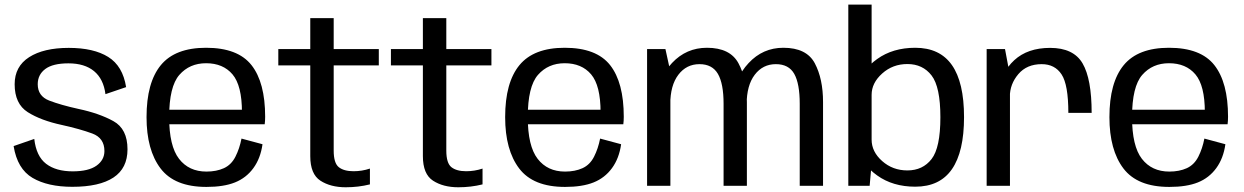

<svg xmlns="http://www.w3.org/2000/svg" viewBox="-20 -805 5392 832"><path d="M293.5 4.5Q411 4.5 471.8 -35.8Q532.5 -76 532.5 -158Q532.5 -246.5 471.2 -280.2Q410 -314 320 -333Q243 -350 193.2 -369.2Q143.5 -388.5 143.5 -440Q143.5 -481.5 176.2 -506Q209 -530.5 276.5 -530.5Q346.5 -530.5 387.5 -496.8Q428.5 -463 437 -397L526.5 -427.5Q512 -519 449 -558.2Q386 -597.5 278 -597.5Q169 -597.5 106.2 -557.2Q43.5 -517 43.5 -440Q43.5 -355 100.2 -319Q157 -283 248 -263.5Q327 -246 379.8 -226.5Q432.5 -207 432.5 -150.5Q432.5 -111.5 398 -87Q363.5 -62.5 295 -62.5Q222.5 -62.5 179.8 -95.2Q137 -128 128.5 -203L39 -172Q55 -73 121 -34.2Q187 4.5 293.5 4.5Z M874.5 5V-61.5Q798.5 -61.5 755.8 -116.8Q713 -172 713 -297.5Q713 -430 757.2 -480.5Q801.5 -531 873 -531Q946.5 -531 987.5 -482.8Q1028.5 -434.5 1028.5 -318.5L1034 -329.5H702V-266.5H1127Q1129 -281.5 1129 -299Q1129 -447.5 1069.8 -522.8Q1010.5 -598 873 -598Q739 -598 677 -522.8Q615 -447.5 615 -297.5Q615 -155 675.8 -75Q736.5 5 874.5 5ZM874.5 -61.5V5Q949.5 5 998.2 -14.5Q1047 -34 1078 -76.5Q1109 -119 1117.5 -180L1026.5 -204.5Q1018 -161 1000.2 -126Q982.5 -91 950.2 -76.2Q918 -61.5 874.5 -61.5Z M1478 6.5Q1533 6.5 1583 -6V-74.5Q1548.5 -63 1512 -63Q1470.5 -63 1448.2 -80.5Q1426 -98 1426 -152.5V-521.5H1621.5V-592.5H1426V-726.5H1324.5V-592.5H1186V-521.5H1324.5V-128.5Q1324.5 -50.5 1368.5 -22Q1412.5 6.5 1478 6.5Z M1966 6.5Q2021 6.5 2071 -6V-74.5Q2036.5 -63 2000 -63Q1958.5 -63 1936.2 -80.5Q1914 -98 1914 -152.5V-521.5H2109.5V-592.5H1914V-726.5H1812.5V-592.5H1674V-521.5H1812.5V-128.5Q1812.5 -50.5 1856.5 -22Q1900.5 6.5 1966 6.5Z M2428.5 5V-61.5Q2352.5 -61.5 2309.8 -116.8Q2267 -172 2267 -297.5Q2267 -430 2311.2 -480.5Q2355.5 -531 2427 -531Q2500.5 -531 2541.5 -482.8Q2582.5 -434.5 2582.5 -318.5L2588 -329.5H2256V-266.5H2681Q2683 -281.5 2683 -299Q2683 -447.5 2623.8 -522.8Q2564.5 -598 2427 -598Q2293 -598 2231 -522.8Q2169 -447.5 2169 -297.5Q2169 -155 2229.8 -75Q2290.5 5 2428.5 5ZM2428.5 -61.5V5Q2503.5 5 2552.2 -14.5Q2601 -34 2632 -76.5Q2663 -119 2671.5 -180L2580.5 -204.5Q2572 -161 2554.2 -126Q2536.5 -91 2504.2 -76.2Q2472 -61.5 2428.5 -61.5Z M2784 0H2885V-494L2863.5 -592.5H2784ZM3115.5 0H3216.5V-362.5Q3216.5 -463 3180.2 -530.5Q3144 -598 3043.5 -598Q2954 -598 2892.2 -532.2Q2830.5 -466.5 2830.5 -379.5L2884.5 -353Q2884.5 -435 2919.5 -481Q2954.5 -527 3011 -527Q3066.5 -527 3091 -484.8Q3115.5 -442.5 3115.5 -355.5ZM3445.5 0H3546.5V-362.5Q3546.5 -463.5 3510.8 -530.8Q3475 -598 3374.5 -598Q3285.5 -598 3223.8 -531.5Q3162 -465 3162 -379.5L3215.5 -353Q3215.5 -435 3250.5 -481Q3285.5 -527 3342 -527Q3398 -527 3421.8 -484.8Q3445.5 -442.5 3445.5 -355.5Z M3656 0H3748.5L3757 -95V-785H3656ZM3946 4Q4052.5 4 4105 -71.8Q4157.5 -147.5 4157.5 -297.5Q4157.5 -448 4105 -523Q4052.5 -598 3946 -598Q3849 -598 3781 -549.2Q3713 -500.5 3713 -447.5L3757 -394Q3757 -445.5 3802.8 -486.5Q3848.5 -527.5 3912 -527.5Q3978.5 -527.5 4016.8 -478Q4055 -428.5 4055 -297Q4055 -165 4016.8 -115.8Q3978.5 -66.5 3912 -66.5Q3848.5 -66.5 3802.8 -107Q3757 -147.5 3757 -200L3713 -146Q3713 -93.5 3781 -44.8Q3849 4 3946 4Z M4609.5 -316H4710.5Q4710.5 -463 4671.2 -530.2Q4632 -597.5 4530.5 -597.5Q4433 -597.5 4375 -544Q4317 -490.5 4317 -414.5L4356 -386Q4356 -440.5 4392.8 -483.8Q4429.5 -527 4494 -527Q4551 -527 4580.2 -482.5Q4609.5 -438 4609.5 -316ZM4255.5 0H4356.5V-478L4335 -592.5H4255.5Z M5047 5V-61.5Q4971 -61.5 4928.2 -116.8Q4885.5 -172 4885.5 -297.5Q4885.5 -430 4929.8 -480.5Q4974 -531 5045.5 -531Q5119 -531 5160 -482.8Q5201 -434.5 5201 -318.5L5206.5 -329.5H4874.5V-266.5H5299.5Q5301.5 -281.5 5301.5 -299Q5301.5 -447.5 5242.2 -522.8Q5183 -598 5045.5 -598Q4911.5 -598 4849.5 -522.8Q4787.5 -447.5 4787.5 -297.5Q4787.5 -155 4848.2 -75Q4909 5 5047 5ZM5047 -61.5V5Q5122 5 5170.8 -14.5Q5219.5 -34 5250.5 -76.5Q5281.5 -119 5290 -180L5199 -204.5Q5190.5 -161 5172.8 -126Q5155 -91 5122.8 -76.2Q5090.5 -61.5 5047 -61.5Z"/></svg>

Font: Anybody UltraCondensed Thin
Style: Regular
Weight: 400
Version: Version 1.111